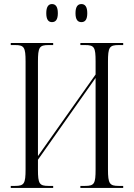

<svg xmlns="http://www.w3.org/2000/svg" viewBox="-20 -926 659 946"><path d="M381 -817C399 -817 410 -829 410 -861C410 -893 399 -906 381 -906C363 -906 352 -893 352 -861C352 -829 363 -817 381 -817ZM236 -817C254 -817 265 -829 265 -861C265 -893 254 -906 236 -906C219 -906 208 -893 208 -861C208 -829 219 -817 236 -817ZM33 0H242V-10H219C174 -10 167 -21 167 -90V-139L451 -542V-92C451 -21 445 -10 399 -10H376V0H587V-10H565C520 -10 512 -21 512 -91V-622C512 -693 519 -704 565 -704H587V-714H376V-704H399C445 -704 451 -693 451 -623V-559L167 -157V-622C167 -693 174 -704 219 -704H242V-714H33V-704H54C99 -704 106 -693 106 -623V-92C106 -21 99 -10 54 -10H33Z"/></svg>

Font: Noto Serif Display ExtraCondensed Light
Style: Regular
Weight: 300
Width: 2
Designer: Monotype Design Team
Foundry: Monotype Imaging Inc.
Version: Version 2.009